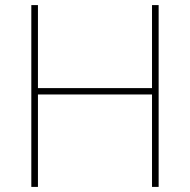

<svg xmlns="http://www.w3.org/2000/svg" viewBox="-20 -734 746 754"><path d="M603 0H577V-363H129V0H103V-714H129V-388H577V-714H603Z"/></svg>

Font: Noto Sans Myanmar UI Thin
Style: Regular
Weight: 100
Designer: Monotype Design Team
Foundry: Monotype Imaging Inc.
Version: Version 2.103; ttfautohint (v1.8.4.7-5d5b)